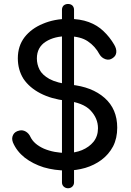

<svg xmlns="http://www.w3.org/2000/svg" viewBox="-20 -873 676 994"><path d="M326.2 9.8Q262.7 9.8 206.1 -6.8Q150.4 -24.4 108.4 -56.6Q66.4 -89.8 46.9 -135.7Q43 -146.5 43 -155.3Q43 -165 47.9 -174.8Q56.6 -192.4 81.1 -197.3Q97.7 -201.2 114.3 -191.4Q129.9 -181.6 137.7 -164.1Q155.3 -127 207 -103.5Q259.8 -81.1 326.2 -81.1Q368.2 -81.1 404.3 -95.7Q441.4 -111.3 463.9 -138.7Q487.3 -168 487.3 -209Q487.3 -260.7 448.2 -301.8Q410.2 -341.8 322.3 -351.6Q246.1 -360.4 189.5 -389.6Q132.8 -418.9 101.6 -464.8Q72.3 -511.7 72.3 -571.3Q72.3 -634.8 107.4 -680.7Q142.6 -725.6 202.1 -750Q261.7 -775.4 334 -775.4Q394.5 -775.4 439.5 -758.8Q484.4 -742.2 515.6 -711.9Q547.9 -681.6 571.3 -641.6Q584 -620.1 582 -601.6Q580.1 -583 563.5 -572.3Q545.9 -559.6 526.4 -566.4Q505.9 -573.2 495.1 -591.8Q472.7 -633.8 434.6 -659.2Q397.5 -684.6 332 -685.5Q262.7 -686.5 216.8 -657.2Q170.9 -627.9 170.9 -570.3Q170.9 -540 184.6 -512.7Q198.2 -485.4 236.3 -463.9Q274.4 -443.4 345.7 -434.6Q456.1 -423.8 521.5 -366.2Q586.9 -308.6 586.9 -211.9Q586.9 -157.2 565.4 -115.2Q543 -73.2 504.9 -44.9Q467.8 -17.6 421.9 -3.9Q375 9.8 326.2 9.8ZM332 101.6Q319.3 101.6 309.6 92.8Q300.8 84 300.8 71.3Q300.8 -226.6 300.8 -822.3Q300.8 -835.9 309.6 -844.7Q319.3 -852.5 332 -852.5Q345.7 -852.5 354.5 -844.7Q363.3 -835.9 363.3 -822.3Q363.3 -524.4 363.3 71.3Q363.3 84 354.5 92.8Q345.7 101.6 332 101.6Z"/></svg>

Font: Abed
Style: Bold
Weight: 700
Designer: Johan Aakerlund
Version: Version 3.105